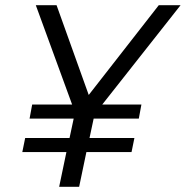

<svg xmlns="http://www.w3.org/2000/svg" viewBox="-20 -720 716 740"><path d="M208 0 236 -134H66L77 -188H248L264 -263H94L104 -317H258L118 -700H198L322 -354L592 -700H676L374 -317H525L515 -263H341L325 -188H498L487 -134H313L285 0Z"/></svg>

Font: Red Hat Mono
Style: Italic
Weight: 300
Italic angle: -12°
Monospace: yes
Designer: Pentagram, MCKL
Foundry: Pentagram, MCKL
Version: Version 1.023